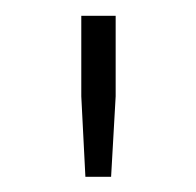

<svg xmlns="http://www.w3.org/2000/svg" viewBox="-20 -682 253 248"><path d="M85 -661.6H129.4V-557.6L123.5 -453.6H90.3L85 -557.6Z"/></svg>

Font: Estedad-FD Light
Style: Regular
Weight: 300
Designer: Amin Abedi
Version: Version 7.3